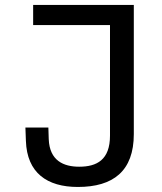

<svg xmlns="http://www.w3.org/2000/svg" viewBox="-20 -750 660 782"><path d="M83.5 -230.5 85.5 -176C90 -46 171.5 11.5 297 11.5C441 11.5 525 -53 525 -204V-730H115V-648H428V-197.5C428 -99 374.5 -71 302.5 -71C239 -71 182 -95.5 178.5 -183L177 -230.5Z"/></svg>

Font: Monaspace Neon
Style: Regular
Weight: 400
Designer: Riley Cran & the Lettermatic Team
Foundry: Lettermatic
Version: Version 1.200 (Monaspace Neon)